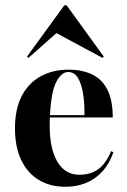

<svg xmlns="http://www.w3.org/2000/svg" viewBox="-20 -691 477 722"><path d="M225 11.3Q167.7 11.3 125 -14.9Q82.3 -41.1 59.3 -90.3Q36.3 -139.5 36.3 -208.1Q36.3 -281.5 62.1 -330.6Q87.9 -379.8 133.5 -404.4Q179 -429 237.1 -429Q289.5 -429 327 -410.9Q364.5 -392.7 384.3 -352.8Q404 -312.9 404 -249.2H127.4L125.8 -258.1H297.6Q298.4 -302.4 292.3 -339.1Q286.3 -375.8 273 -398Q259.7 -420.2 236.3 -420.2Q211.3 -420.2 191.9 -383.5Q172.6 -346.8 167.7 -256.5V-254.8Q166.9 -246 166.9 -236.3Q166.9 -226.6 166.9 -216.1Q166.9 -132.3 195.6 -83.1Q224.2 -33.9 279 -33.9Q321 -33.9 350 -55.2Q379 -76.6 397.6 -122.6L406.5 -118.5Q383.9 -54.8 337.5 -21.8Q291.1 11.3 225 11.3ZM87.1 -473.4 81.5 -478.2 221.8 -671H230.6L370.2 -478.2L365.3 -473.4L173.4 -576.6L208.1 -580.6Z"/></svg>

Font: Playfair 144pt SemiCondensed ExtraBold
Style: Regular
Weight: 800
Width: 4
Designer: Claus Eggers Sørensen
Foundry: Claus Eggers Sørensen
Version: Version 2.203